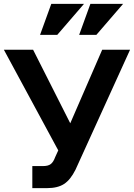

<svg xmlns="http://www.w3.org/2000/svg" viewBox="-24 -967 692 992"><path d="M143 5V-109H199Q225 -109 238.5 -119.5Q252 -130 261 -155L277 -190L-4 -710H147L339 -330L504 -710H648L366 -90Q340 -38 307 -16.5Q274 5 219 5ZM474 -787H385L443 -947H612ZM272 -787H183L241 -947H410Z"/></svg>

Font: Rising Sun
Style: Bold
Weight: 700
Designer: Matt McInerney, Pablo Impallari, Rodrigo Fuenzalida (Raleway font), Stephen Hutchings (Greek), Cristiano Sobral (main ch
Foundry: The Rising Sun Project Authors
Version: Version 4.327; ttfautohint (v1.8.4.7-5d5b-dirty)